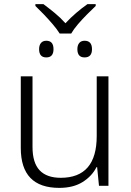

<svg xmlns="http://www.w3.org/2000/svg" viewBox="-20 -903 636 933"><path d="M270 -740Q257 -761 236 -785.5Q215 -810 192.5 -833.5Q170 -857 152 -874V-883H191Q219 -862 246.5 -839.5Q274 -817 298 -790Q323 -817 350.5 -840.5Q378 -864 405 -883H445V-874Q427 -857 403.5 -833.5Q380 -810 359 -785.5Q338 -761 326 -740ZM205 -624Q170 -624 170 -664Q170 -683 179 -694Q188 -705 205 -705Q240 -705 240 -664Q240 -624 205 -624ZM391 -624Q356 -624 356 -664Q356 -683 365 -694Q374 -705 391 -705Q427 -705 427 -664Q427 -624 391 -624ZM507 -532V0H461L452 -91H449Q427 -47 381.5 -18.5Q336 10 268 10Q81 10 81 -184V-532H138V-189Q138 -112 172.5 -75.5Q207 -39 275 -39Q450 -39 450 -242V-532Z"/></svg>

Font: Noto Sans Light
Style: Regular
Weight: 300
Designer: Monotype Design Team
Foundry: Monotype Imaging Inc.
Version: Version 2.007